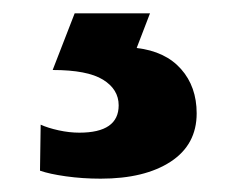

<svg xmlns="http://www.w3.org/2000/svg" viewBox="-20 -20 355 288"><path d="M40 236 41 167Q52 172 68 175.5Q84 179 99 179Q158 179 158 138Q158 114 134.5 99.5Q111 85 59 85L92 0H205L185 52Q228 57 251.5 83.5Q275 110 275 150Q275 197 236 222.5Q197 248 131 248Q104 248 79 244.5Q54 241 40 236Z"/></svg>

Font: Prompt Medium
Style: Regular
Weight: 500
Designer: Katatrad Team
Foundry: CadsonDemak
Version: Version 1.001